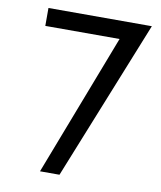

<svg xmlns="http://www.w3.org/2000/svg" viewBox="-81 -779 709 844"><g transform="rotate(10 273.5 -357.0)"><path d="M398.5 -633.5H67V-713.5H528.5L242 0H155Z"/></g></svg>

Font: MM Phetkon
Style: Regular
Weight: 400
Designer: Khon Soe Zaw Thu
Version: Version 1.00 July 15, 2016, initial release